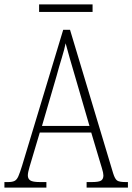

<svg xmlns="http://www.w3.org/2000/svg" viewBox="-22 -849 599 869"><path d="M-2 0V-25H15Q33 -25 43.5 -30Q54 -35 61 -51Q68 -67 78 -99L264 -714H295L490 -65Q498 -39 508 -32Q518 -25 546 -25H557V0H370V-25H394Q426 -25 436 -32Q446 -39 446 -55Q446 -66 439.5 -87Q433 -108 428 -125L391 -249H158L124 -135Q119 -118 111.5 -93Q104 -68 104 -55Q104 -40 115 -32.5Q126 -25 159 -25H188V0ZM168 -279H383L321 -492Q306 -543 294 -584.5Q282 -626 275 -653Q270 -627 257.5 -586.5Q245 -546 234 -505ZM155 -795V-829H397V-795Z"/></svg>

Font: Noto Serif Myanmar Condensed ExtraLight
Style: Regular
Weight: 200
Width: 3
Designer: Ben Mitchell and the Monotype Design Team
Foundry: Monotype Imaging Inc.
Version: Version 2.106; ttfautohint (v1.8.4.7-5d5b)